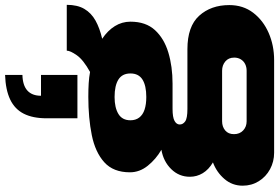

<svg xmlns="http://www.w3.org/2000/svg" viewBox="-196 -720 1126 775"><g transform="rotate(-90 367.5 -333.0)"><path d="M138 210Q102 210 71.5 193.5Q41 177 23 148Q5 119 5 83Q5 41 32 9.5Q59 -22 99 -37Q70 -54 55.5 -78Q41 -102 41 -130Q41 -174 72 -205.5Q103 -237 150 -245Q112 -267 85.5 -300Q59 -333 59 -372Q59 -439 99.5 -475.5Q140 -512 209 -526Q278 -540 364 -540Q394 -540 418.5 -538.5Q443 -537 464 -533Q513 -560 531.5 -586.5Q550 -613 550 -627H735Q735 -584 718.5 -556Q702 -528 671.5 -511Q641 -494 598 -484Q631 -462 649 -433Q667 -404 667 -370Q667 -308 633 -271Q599 -234 542.5 -217Q486 -200 417 -200H315Q281 -200 266.5 -192Q252 -184 252 -171Q252 -158 264.5 -149Q277 -140 315 -140H556Q648 -140 691 -92.5Q734 -45 734 29Q734 85 703 125.5Q672 166 621.5 188Q571 210 512 210ZM265 99H469Q484 99 496 93Q508 87 515 75.5Q522 64 522 49Q522 26 506.5 13Q491 0 469 0H265Q243 0 228 12.5Q213 25 213 48Q213 71 228 85Q243 99 265 99ZM363 -306Q409 -306 433.5 -321.5Q458 -337 458 -370Q458 -403 433.5 -418.5Q409 -434 363 -434Q320 -434 294.5 -418.5Q269 -403 269 -370Q269 -349 280 -334.5Q291 -320 312 -313Q333 -306 363 -306ZM452 -876V-806Q410 -805 389 -786Q368 -767 368 -731H452V-584H277V-708Q277 -764 295.5 -800.5Q314 -837 353 -855.5Q392 -874 452 -876Z"/></g></svg>

Font: Archivo SemiExpanded Black
Style: Regular
Weight: 900
Width: 6
Designer: Hector Gatti
Foundry: Omnibus-Type
Version: Version 2.001